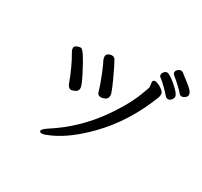

<svg xmlns="http://www.w3.org/2000/svg" viewBox="-164 -1021 1329 1261"><g transform="rotate(30 500.0 -390.0)"><path d="M307.1 -326.2Q291 -326.2 278.8 -350.1Q236.8 -464.8 189 -544.9Q181.2 -558.1 181.2 -570.8Q181.2 -585 198 -592Q214.8 -599.1 226.1 -599.1Q248 -599.1 315.9 -465.8Q356.9 -387.2 356.9 -368.2Q356.9 -345.2 337.9 -335.7Q318.8 -326.2 307.1 -326.2ZM288.1 18.1Q268.1 18.1 268.1 6.8Q268.1 -5.9 305.2 -30.8Q480 -142.1 602.1 -315.9Q694.8 -448.2 731.9 -556.2Q747.1 -595.2 747.1 -600.1L742.2 -636.2Q742.2 -652.8 761.2 -652.8Q767.1 -652.8 785.2 -645.5Q803.2 -638.2 819.6 -624.5Q835.9 -610.8 835.9 -597.2Q835.9 -584 831.1 -569.8Q741.2 -339.8 585.9 -181.2Q462.9 -55.2 348.1 -2.9Q301.8 18.1 288.1 18.1ZM502.9 -381.8Q478 -381.8 472.2 -404.8Q458 -454.1 433.1 -516.1Q408.2 -578.1 393.1 -606Q392.1 -610.8 390.6 -615.5Q389.2 -620.1 389.2 -628.9Q389.2 -640.1 401.1 -648.7Q413.1 -657.2 429.2 -657.2Q445.8 -657.2 455.1 -643.1Q473.1 -612.8 512.5 -526.9Q551.8 -440.9 551.8 -425.8Q551.8 -397.9 532 -389.9Q512.2 -381.8 502.9 -381.8ZM890.1 -591.8Q876 -591.8 866.5 -604Q856.9 -616.2 827.9 -645.5Q798.8 -674.8 777.8 -689.9Q768.1 -695.8 768.1 -708Q768.1 -719.2 777.6 -730.2Q787.1 -741.2 798.8 -741.2Q818.8 -741.2 871.3 -696Q923.8 -650.9 923.8 -627.9Q923.8 -616.2 913.3 -604Q902.8 -591.8 890.1 -591.8ZM958 -651.9Q946.8 -651.9 936.3 -665Q925.8 -678.2 898.4 -703.6Q871.1 -729 847.2 -748Q837.9 -755.9 837.9 -766.8Q837.9 -777.8 848.9 -787.8Q859.9 -797.9 869.9 -797.9Q879.9 -797.9 886.2 -793.9Q967.8 -731.9 981.9 -715.1Q996.1 -698.2 996.1 -684.1Q996.1 -668 975.1 -657.2Q967.8 -651.9 958 -651.9Z"/></g></svg>

Font: LXGW WenKai Screen
Style: Regular
Weight: 400
Designer: LXGW / Fontworks Inc.
Foundry: LXGW / Fontworks Inc.
Version: Version 1.510;January 18,2025